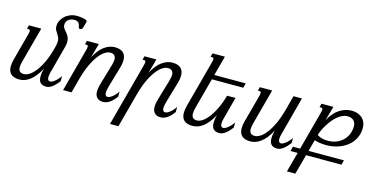

<svg xmlns="http://www.w3.org/2000/svg" viewBox="-84 -1191 3687 1853"><g transform="rotate(15 1759.5 -264.5)"><path d="M482.9 -683.1Q461.4 -683.1 445.8 -676.8Q430.2 -670.4 419.9 -660.4Q409.7 -650.4 404.8 -637.7Q399.9 -625 399.9 -611.8Q399.9 -598.1 405 -587.4Q410.2 -576.7 418.2 -566.7Q426.3 -556.6 435.3 -546.4Q444.3 -536.1 452.4 -523.7Q460.4 -511.2 465.6 -495.6Q470.7 -480 470.7 -459.5Q470.7 -437 463.4 -408.7L396.5 -157.2Q394.5 -150.4 392.1 -141.4Q389.6 -132.3 387.5 -122.8Q385.3 -113.3 383.8 -103.3Q382.3 -93.3 382.3 -84.5Q382.3 -68.8 388.4 -58.1Q394.5 -47.4 411.1 -47.4Q417.5 -47.4 428.5 -52.5Q439.5 -57.6 452.9 -67.9Q466.3 -78.1 480.5 -93.3Q494.6 -108.4 507.8 -128.4V-77.1Q493.2 -58.1 478.3 -42Q463.4 -25.9 448 -14.2Q432.6 -2.4 416.7 4.2Q400.9 10.7 384.3 10.7Q362.3 10.7 347.4 4.4Q332.5 -2 323.7 -12.7Q314.9 -23.4 311.3 -38.1Q307.6 -52.7 307.6 -68.8Q307.6 -89.8 311 -111.6Q314.5 -133.3 320.3 -152.8Q296.9 -107.9 272 -76.9Q247.1 -45.9 221.2 -26.4Q195.3 -6.8 169.2 2Q143.1 10.7 117.2 10.7Q87.4 10.7 66.2 3.7Q44.9 -3.4 31.2 -16.6Q17.6 -29.8 11.2 -48.6Q4.9 -67.4 4.9 -90.8Q4.9 -124 15.6 -162.6L88.4 -433.6Q90.8 -443.8 92.3 -451.4Q93.8 -459 93.8 -464.4Q93.8 -474.6 89.1 -478.3Q84.5 -481.9 75.7 -481.9H62L71.8 -518.6H195.3L100.6 -165.5Q90.8 -130.4 90.8 -106.4Q90.8 -78.6 104 -64.9Q117.2 -51.3 146.5 -51.3Q169.4 -51.3 199.2 -69.3Q229 -87.4 259.8 -126.7Q290.5 -166 319.8 -228.3Q349.1 -290.5 371.1 -378.4L375.5 -396Q381.3 -420.9 381.3 -439.5Q381.3 -464.8 373.3 -481.4Q365.2 -498 355.5 -512.5Q345.7 -526.9 337.6 -542Q329.6 -557.1 329.6 -579.1Q329.6 -606.9 342 -633.5Q354.5 -660.2 376.7 -680.9Q398.9 -701.7 429.7 -714.1Q460.4 -726.6 497.6 -726.6Q506.3 -726.6 523.2 -725.3Q540 -724.1 557.1 -720.9Q574.2 -717.8 586.9 -712.6Q599.6 -707.5 599.6 -699.7Q599.6 -697.3 599.4 -693.4Q599.1 -689.5 598.1 -687L586.9 -645.5Q582 -628.4 576.4 -620.1Q570.8 -611.8 555.7 -611.8Q548.3 -611.8 545.4 -617.2Q542.5 -622.6 540.5 -630.4Q538.6 -638.2 536.1 -647.5Q533.7 -656.7 527.8 -664.6Q522 -672.4 511.5 -677.7Q501 -683.1 482.9 -683.1Z M668 -433.6Q670.4 -443.8 671.9 -451.4Q673.3 -459 673.3 -464.4Q673.3 -474.6 668.7 -478.3Q664.1 -481.9 655.3 -481.9H641.6L651.4 -518.6H770.5L730 -375Q773.4 -456.1 824.7 -492.7Q876 -529.3 927.7 -529.3Q986.8 -529.3 1013.9 -502.7Q1041 -476.1 1041 -428.7Q1041 -396 1029.3 -356L971.2 -157.2Q967.3 -143.1 962.2 -122.8Q957 -102.5 957 -84.5Q957 -64.9 963.9 -56.2Q970.7 -47.4 983.4 -47.4Q993.7 -47.4 1006.6 -54Q1019.5 -60.5 1033 -71.5Q1046.4 -82.5 1059.3 -97.2Q1072.3 -111.8 1082.5 -128.4V-77.1Q1049.8 -31.7 1017.6 -10.5Q985.4 10.7 950.2 10.7Q933.6 10.7 919.2 5.6Q904.8 0.5 894.3 -9.5Q883.8 -19.5 877.7 -34.4Q871.6 -49.3 871.6 -68.8Q871.6 -89.8 875 -109.9Q878.4 -129.9 884.3 -149.4L944.3 -353Q949.7 -371.1 952.4 -386Q955.1 -400.9 955.1 -413.1Q955.1 -467.3 898.4 -467.3Q875.5 -467.3 846.2 -449.2Q816.9 -431.2 786.4 -391.8Q755.9 -352.5 726.6 -290.3Q697.3 -228 673.8 -140.1L636.7 0H552.2Z M1243.2 -433.6Q1245.6 -443.8 1247.1 -451.4Q1248.5 -459 1248.5 -464.4Q1248.5 -474.6 1243.9 -478.3Q1239.3 -481.9 1230.5 -481.9H1216.8L1226.6 -518.6H1345.7L1305.2 -375Q1348.6 -456.1 1399.9 -492.7Q1451.2 -529.3 1502.9 -529.3Q1562 -529.3 1589.1 -502.7Q1616.2 -476.1 1616.2 -428.7Q1616.2 -396 1604.5 -356L1546.4 -157.2Q1542.5 -143.1 1537.4 -122.8Q1532.2 -102.5 1532.2 -84.5Q1532.2 -64.9 1539.1 -56.2Q1545.9 -47.4 1558.6 -47.4Q1568.8 -47.4 1581.8 -54Q1594.7 -60.5 1608.2 -71.5Q1621.6 -82.5 1634.5 -97.2Q1647.5 -111.8 1657.7 -128.4V-77.1Q1625 -31.7 1592.8 -10.5Q1560.5 10.7 1525.4 10.7Q1508.8 10.7 1494.4 5.6Q1480 0.5 1469.5 -9.5Q1459 -19.5 1452.9 -34.4Q1446.8 -49.3 1446.8 -68.8Q1446.8 -89.8 1450.2 -109.9Q1453.6 -129.9 1459.5 -149.4L1519.5 -353Q1524.9 -371.1 1527.6 -386Q1530.3 -400.9 1530.3 -413.1Q1530.3 -467.3 1473.6 -467.3Q1450.7 -467.3 1421.4 -449.2Q1392.1 -431.2 1361.6 -391.8Q1331.1 -352.5 1301.8 -290.3Q1272.5 -228 1249 -140.1L1158.2 198.7H1073.7Z M2226.1 -472.2H1912.1L1830.1 -165.5Q1820.8 -131.8 1820.8 -106.4Q1820.8 -78.6 1833.7 -64.9Q1846.7 -51.3 1876 -51.3Q1902.8 -51.3 1933.3 -73Q1963.9 -94.7 1993.4 -134.8Q2022.9 -174.8 2049.6 -231.2Q2076.2 -287.6 2095.2 -357.4H2179.2L2126 -157.2Q2124 -150.4 2121.6 -141.4Q2119.1 -132.3 2116.9 -122.8Q2114.7 -113.3 2113.3 -103.3Q2111.8 -93.3 2111.8 -84.5Q2111.8 -68.8 2117.9 -58.1Q2124 -47.4 2140.6 -47.4Q2147 -47.4 2158 -52.5Q2168.9 -57.6 2182.4 -67.9Q2195.8 -78.1 2210 -93.3Q2224.1 -108.4 2237.3 -128.4V-77.1Q2222.7 -58.1 2207.8 -42Q2192.9 -25.9 2177.5 -14.2Q2162.1 -2.4 2146.2 4.2Q2130.4 10.7 2113.8 10.7Q2091.8 10.7 2076.9 4.4Q2062 -2 2053.2 -12.7Q2044.4 -23.4 2040.8 -38.1Q2037.1 -52.7 2037.1 -68.8Q2037.1 -89.8 2040.5 -111.6Q2043.9 -133.3 2049.8 -152.8Q2026.4 -107.9 2001.5 -76.9Q1976.6 -45.9 1950.7 -26.4Q1924.8 -6.8 1898.7 2Q1872.6 10.7 1846.7 10.7Q1816.9 10.7 1795.7 3.7Q1774.4 -3.4 1760.7 -16.6Q1747.1 -29.8 1740.7 -48.6Q1734.4 -67.4 1734.4 -90.8Q1734.4 -106.9 1737.1 -124.8Q1739.7 -142.6 1745.1 -162.6L1870.6 -630.9Q1876 -651.4 1876 -661.1Q1876 -671.9 1871.1 -675.5Q1866.2 -679.2 1857.4 -679.2H1843.8L1853.5 -715.8H1977.1L1924.3 -518.6H2238.3Z M2502.4 -518.6 2407.7 -165.5Q2397.9 -130.4 2397.9 -106.4Q2397.9 -78.6 2411.1 -64.9Q2424.3 -51.3 2453.6 -51.3Q2476.6 -51.3 2505.9 -69.3Q2535.2 -87.4 2565.7 -126.7Q2596.2 -166 2625.5 -228.3Q2654.8 -290.5 2678.2 -378.4L2715.3 -518.6H2799.8L2703.6 -157.2Q2701.7 -150.4 2699.2 -141.4Q2696.8 -132.3 2694.6 -122.8Q2692.4 -113.3 2690.9 -103.3Q2689.5 -93.3 2689.5 -84.5Q2689.5 -68.8 2695.6 -58.1Q2701.7 -47.4 2718.3 -47.4Q2724.6 -47.4 2735.6 -52.5Q2746.6 -57.6 2760 -67.9Q2773.4 -78.1 2787.6 -93.3Q2801.8 -108.4 2814.9 -128.4V-77.1Q2800.3 -58.1 2785.4 -42Q2770.5 -25.9 2755.1 -14.2Q2739.7 -2.4 2723.9 4.2Q2708 10.7 2691.4 10.7Q2669.4 10.7 2654.5 4.4Q2639.6 -2 2630.9 -12.7Q2622.1 -23.4 2618.4 -38.1Q2614.7 -52.7 2614.7 -68.8Q2614.7 -89.8 2618.2 -111.6Q2621.6 -133.3 2627.4 -152.8Q2604 -107.9 2579.1 -76.9Q2554.2 -45.9 2528.3 -26.4Q2502.4 -6.8 2476.3 2Q2450.2 10.7 2424.3 10.7Q2394.5 10.7 2373.3 3.7Q2352.1 -3.4 2338.4 -16.6Q2324.7 -29.8 2318.4 -48.6Q2312 -67.4 2312 -90.8Q2312 -124 2322.8 -162.6L2395.5 -433.6Q2397.9 -443.8 2399.4 -451.4Q2400.9 -459 2400.9 -464.4Q2400.9 -474.6 2396.2 -478.3Q2391.6 -481.9 2382.8 -481.9H2369.1L2378.9 -518.6Z M3038.1 -217.3Q3063 -201.2 3090.3 -195.1Q3117.7 -189 3147 -189Q3190.9 -189 3228.8 -203.6Q3266.6 -218.3 3294.4 -244.6Q3322.3 -271 3337.9 -307.9Q3353.5 -344.7 3353.5 -388.7Q3353.5 -425.8 3331.3 -446.3Q3309.1 -466.8 3270 -466.8Q3244.1 -466.8 3218.8 -455.1Q3193.4 -443.4 3169.9 -423.6Q3146.5 -403.8 3125.7 -378.2Q3105 -352.5 3087.9 -325Q3070.8 -297.4 3057.9 -269.5Q3044.9 -241.7 3038.1 -217.3ZM2995.1 -518.6H3114.3L3073.7 -375Q3116.2 -454.6 3174.1 -491.9Q3231.9 -529.3 3297.9 -529.3Q3330.1 -529.3 3356.7 -519.5Q3383.3 -509.8 3401.9 -492.4Q3420.4 -475.1 3430.7 -450.7Q3440.9 -426.3 3440.9 -397Q3440.9 -352.5 3428 -316.7Q3415 -280.8 3393.3 -252.7Q3371.6 -224.6 3342.3 -204.1Q3313 -183.6 3280 -170.2Q3247.1 -156.7 3212.6 -150.4Q3178.2 -144 3145.5 -144Q3106.9 -144 3078.4 -148.4Q3049.8 -152.8 3023.4 -161.1L2992.2 -46.4H3345.7L3333.5 0H2980L2925.8 198.7H2841.8L2896 0H2824.2L2836.4 -46.4H2908.2L3011.7 -433.6Q3014.2 -443.8 3015.6 -451.4Q3017.1 -459 3017.1 -464.4Q3017.1 -474.6 3012.5 -478.3Q3007.8 -481.9 2999 -481.9H2985.4Z"/></g></svg>

Font: Arian AMU Serif
Style: Italic
Weight: 400
Italic angle: -15°
Designer: Ruben Hakobyan (Tarumian)
Foundry: Ruben Hakobyan (Tarumian)
Version: Version 1.002